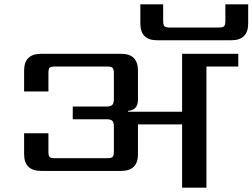

<svg xmlns="http://www.w3.org/2000/svg" viewBox="-20 -872 1173 892"><path d="M1087 -622V-563H939V0H826V-294H621V-156Q621 -78 543 -78H171Q92 -78 92 -156V-253H205V-168Q205 -148 210.5 -142.5Q216 -137 236 -137H477Q497 -137 503 -143Q509 -149 509 -168V-284Q509 -304 501.5 -311Q494 -318 475 -318H318V-377H475Q494 -377 501.5 -384.5Q509 -392 509 -411V-532Q509 -551 503 -557Q497 -563 477 -563H236Q216 -563 210.5 -557.5Q205 -552 205 -532V-447H92V-544Q92 -622 171 -622H543Q621 -622 621 -544V-410Q621 -360 575 -357V-353H826V-622ZM1027 -852H1133V-763Q1133 -685 1055 -685H710Q632 -685 632 -763V-852H738V-775Q738 -756 744 -750Q750 -744 769 -744H996Q1015 -744 1021 -750Q1027 -756 1027 -775Z"/></svg>

Font: Sarpanch Medium
Style: Regular
Weight: 500
Designer: Manushi Parikh (Devanagari and Latin), Jyotish Sonowal (Devanagari)
Foundry: Indian Type Foundry
Version: Version 2.004;PS 1.0;hotconv 1.0.78;makeotf.lib2.5.61930; tt